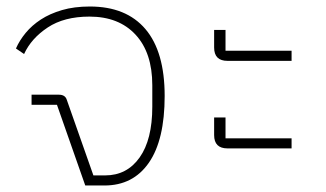

<svg xmlns="http://www.w3.org/2000/svg" viewBox="-20 -570 1001 590"><path d="M155 -248H77V-279H161Q180 -279 185 -264L267 -31H303Q370 -31 409 -86Q448 -141 448 -242V-308Q448 -408 396.5 -463.5Q345 -519 255 -519Q177 -519 126.5 -485.5Q76 -452 54 -404L29 -421Q40 -446 59 -469Q78 -492 105.5 -510Q133 -528 170.5 -539Q208 -550 256 -550Q368 -550 427 -480.5Q486 -411 486 -275Q486 -140 437.5 -70Q389 0 301 0H242Z M679 -114Q638 -114 638 -155V-209H673V-145H876V-114ZM679 -383Q638 -383 638 -424V-478H673V-414H876V-383Z"/></svg>

Font: IBM Plex Sans Thai ExtLt
Style: Regular
Weight: 200
Designer: Mike Abbink, Paul van der Laan, Pieter van Rosmalen, Ben Mitchell, Mark Frömberg
Foundry: Bold Monday
Version: Version 1.2